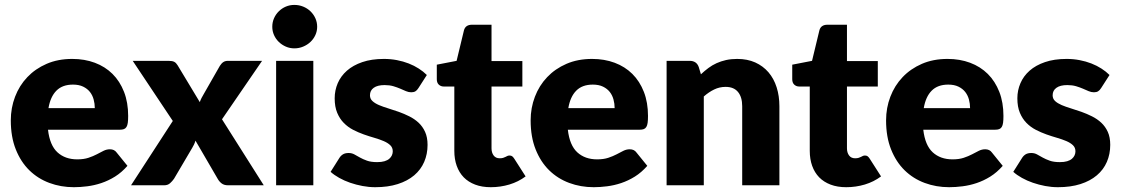

<svg xmlns="http://www.w3.org/2000/svg" viewBox="-20 -772 4672 800"><path d="M180 -231.5Q187.5 -166.5 219.5 -137.2Q251.5 -108 302 -108Q329 -108 348.5 -114.5Q368 -121 383.2 -129Q398.5 -137 411.2 -143.5Q424 -150 438 -150Q456.5 -150 466 -136.5L511 -81Q487 -53.5 459.2 -36.2Q431.5 -19 402.2 -9.2Q373 0.5 343.8 4.2Q314.5 8 288 8Q233.5 8 185.8 -9.8Q138 -27.5 102.2 -62.5Q66.5 -97.5 45.8 -149.5Q25 -201.5 25 -270.5Q25 -322.5 42.8 -369Q60.5 -415.5 93.8 -450.5Q127 -485.5 174.2 -506Q221.5 -526.5 281 -526.5Q332.5 -526.5 375.2 -510.5Q418 -494.5 448.8 -464Q479.5 -433.5 496.8 -389.2Q514 -345 514 -289Q514 -271.5 512.5 -260.5Q511 -249.5 507 -243Q503 -236.5 496.2 -234Q489.5 -231.5 479 -231.5ZM375 -321.5Q375 -340 370.2 -357.5Q365.5 -375 354.8 -388.8Q344 -402.5 326.5 -411Q309 -419.5 284 -419.5Q240 -419.5 215 -394.2Q190 -369 182 -321.5Z M1079 0H930Q913.5 0 903.2 -8Q893 -16 887 -27L794.5 -186Q792 -177.5 788.5 -170Q785 -162.5 781 -156L705 -27Q698 -17 688.5 -8.5Q679 0 664 0H526L700 -268L533 -518.5H682Q698.5 -518.5 706.2 -514.2Q714 -510 720 -500L812.5 -346.5Q815.5 -355.5 820 -364.2Q824.5 -373 830 -382L896 -497.5Q903 -508.5 910.8 -513.5Q918.5 -518.5 930 -518.5H1072L905 -275Z M1301.5 -660.5Q1301.5 -642 1294 -625.8Q1286.5 -609.5 1273.5 -597.2Q1260.5 -585 1243.2 -577.8Q1226 -570.5 1206.5 -570.5Q1187.5 -570.5 1171 -577.8Q1154.5 -585 1141.8 -597.2Q1129 -609.5 1121.8 -625.8Q1114.5 -642 1114.5 -660.5Q1114.5 -679.5 1121.8 -696Q1129 -712.5 1141.8 -725Q1154.5 -737.5 1171 -744.5Q1187.5 -751.5 1206.5 -751.5Q1226 -751.5 1243.2 -744.5Q1260.5 -737.5 1273.5 -725Q1286.5 -712.5 1294 -696Q1301.5 -679.5 1301.5 -660.5ZM1285.5 -518.5V0H1130.5V-518.5Z M1723.5 -405Q1717.5 -395.5 1710.8 -391.5Q1704 -387.5 1693.5 -387.5Q1682.5 -387.5 1671.5 -392.2Q1660.5 -397 1647.8 -402.5Q1635 -408 1619 -412.8Q1603 -417.5 1582.5 -417.5Q1553 -417.5 1537.2 -406.2Q1521.5 -395 1521.5 -375Q1521.5 -360.5 1531.8 -351Q1542 -341.5 1559 -334.2Q1576 -327 1597.5 -320.5Q1619 -314 1641.5 -306Q1664 -298 1685.5 -287.2Q1707 -276.5 1724 -260.8Q1741 -245 1751.2 -222.5Q1761.5 -200 1761.5 -168.5Q1761.5 -130 1747.5 -97.5Q1733.5 -65 1705.8 -41.5Q1678 -18 1637.2 -5Q1596.5 8 1543.5 8Q1517 8 1490.5 3Q1464 -2 1439.2 -10.5Q1414.5 -19 1393.5 -30.8Q1372.5 -42.5 1357.5 -56L1393.5 -113Q1399.5 -123 1408.8 -128.8Q1418 -134.5 1432.5 -134.5Q1446 -134.5 1456.8 -128.5Q1467.5 -122.5 1480 -115.5Q1492.5 -108.5 1509.2 -102.5Q1526 -96.5 1551.5 -96.5Q1569.5 -96.5 1582 -100.2Q1594.5 -104 1602 -110.5Q1609.5 -117 1613 -125Q1616.5 -133 1616.5 -141.5Q1616.5 -157 1606 -167Q1595.5 -177 1578.5 -184.2Q1561.5 -191.5 1539.8 -197.8Q1518 -204 1495.5 -212Q1473 -220 1451.2 -231.2Q1429.5 -242.5 1412.5 -259.8Q1395.5 -277 1385 -302Q1374.5 -327 1374.5 -362.5Q1374.5 -395.5 1387.2 -425.2Q1400 -455 1425.5 -477.5Q1451 -500 1489.5 -513.2Q1528 -526.5 1579.5 -526.5Q1607.5 -526.5 1633.8 -521.5Q1660 -516.5 1683 -507.5Q1706 -498.5 1725 -486.2Q1744 -474 1758.5 -459.5Z M2025 8Q1988 8 1959.8 -2.8Q1931.5 -13.5 1912.2 -33.2Q1893 -53 1883 -81Q1873 -109 1873 -143.5V-411.5H1829Q1817 -411.5 1808.5 -419.2Q1800 -427 1800 -442V-502.5L1882.5 -518.5L1913 -645Q1919 -669 1947 -669H2028V-517.5H2156.5V-411.5H2028V-154Q2028 -136 2036.8 -124.2Q2045.5 -112.5 2062 -112.5Q2070.5 -112.5 2076.2 -114.2Q2082 -116 2086.2 -118.2Q2090.5 -120.5 2094.2 -122.2Q2098 -124 2103 -124Q2110 -124 2114.2 -120.8Q2118.5 -117.5 2123 -110.5L2170 -37Q2140 -14.5 2102.5 -3.2Q2065 8 2025 8Z M2346 -231.5Q2353.5 -166.5 2385.5 -137.2Q2417.5 -108 2468 -108Q2495 -108 2514.5 -114.5Q2534 -121 2549.2 -129Q2564.5 -137 2577.2 -143.5Q2590 -150 2604 -150Q2622.5 -150 2632 -136.5L2677 -81Q2653 -53.5 2625.2 -36.2Q2597.5 -19 2568.2 -9.2Q2539 0.5 2509.8 4.2Q2480.5 8 2454 8Q2399.5 8 2351.8 -9.8Q2304 -27.5 2268.2 -62.5Q2232.5 -97.5 2211.8 -149.5Q2191 -201.5 2191 -270.5Q2191 -322.5 2208.8 -369Q2226.5 -415.5 2259.8 -450.5Q2293 -485.5 2340.2 -506Q2387.5 -526.5 2447 -526.5Q2498.5 -526.5 2541.2 -510.5Q2584 -494.5 2614.8 -464Q2645.5 -433.5 2662.8 -389.2Q2680 -345 2680 -289Q2680 -271.5 2678.5 -260.5Q2677 -249.5 2673 -243Q2669 -236.5 2662.2 -234Q2655.5 -231.5 2645 -231.5ZM2541 -321.5Q2541 -340 2536.2 -357.5Q2531.5 -375 2520.8 -388.8Q2510 -402.5 2492.5 -411Q2475 -419.5 2450 -419.5Q2406 -419.5 2381 -394.2Q2356 -369 2348 -321.5Z M2900.5 -462.5Q2915.5 -476.5 2931.5 -488.5Q2947.5 -500.5 2965.8 -508.8Q2984 -517 3005.2 -521.8Q3026.5 -526.5 3051.5 -526.5Q3094 -526.5 3126.8 -511.8Q3159.5 -497 3182 -470.8Q3204.5 -444.5 3216 -408.2Q3227.5 -372 3227.5 -329.5V0H3072.5V-329.5Q3072.5 -367.5 3055 -388.8Q3037.5 -410 3003.5 -410Q2978 -410 2955.8 -399.2Q2933.5 -388.5 2912.5 -370V0H2757.5V-518.5H2853.5Q2882.5 -518.5 2891.5 -492.5Z M3506 8Q3469 8 3440.8 -2.8Q3412.5 -13.5 3393.2 -33.2Q3374 -53 3364 -81Q3354 -109 3354 -143.5V-411.5H3310Q3298 -411.5 3289.5 -419.2Q3281 -427 3281 -442V-502.5L3363.5 -518.5L3394 -645Q3400 -669 3428 -669H3509V-517.5H3637.5V-411.5H3509V-154Q3509 -136 3517.8 -124.2Q3526.5 -112.5 3543 -112.5Q3551.5 -112.5 3557.2 -114.2Q3563 -116 3567.2 -118.2Q3571.5 -120.5 3575.2 -122.2Q3579 -124 3584 -124Q3591 -124 3595.2 -120.8Q3599.5 -117.5 3604 -110.5L3651 -37Q3621 -14.5 3583.5 -3.2Q3546 8 3506 8Z M3827 -231.5Q3834.5 -166.5 3866.5 -137.2Q3898.5 -108 3949 -108Q3976 -108 3995.5 -114.5Q4015 -121 4030.2 -129Q4045.5 -137 4058.2 -143.5Q4071 -150 4085 -150Q4103.5 -150 4113 -136.5L4158 -81Q4134 -53.5 4106.2 -36.2Q4078.5 -19 4049.2 -9.2Q4020 0.5 3990.8 4.2Q3961.5 8 3935 8Q3880.5 8 3832.8 -9.8Q3785 -27.5 3749.2 -62.5Q3713.5 -97.5 3692.8 -149.5Q3672 -201.5 3672 -270.5Q3672 -322.5 3689.8 -369Q3707.5 -415.5 3740.8 -450.5Q3774 -485.5 3821.2 -506Q3868.5 -526.5 3928 -526.5Q3979.5 -526.5 4022.2 -510.5Q4065 -494.5 4095.8 -464Q4126.5 -433.5 4143.8 -389.2Q4161 -345 4161 -289Q4161 -271.5 4159.5 -260.5Q4158 -249.5 4154 -243Q4150 -236.5 4143.2 -234Q4136.5 -231.5 4126 -231.5ZM4022 -321.5Q4022 -340 4017.2 -357.5Q4012.5 -375 4001.8 -388.8Q3991 -402.5 3973.5 -411Q3956 -419.5 3931 -419.5Q3887 -419.5 3862 -394.2Q3837 -369 3829 -321.5Z M4568 -405Q4562 -395.5 4555.2 -391.5Q4548.5 -387.5 4538 -387.5Q4527 -387.5 4516 -392.2Q4505 -397 4492.2 -402.5Q4479.5 -408 4463.5 -412.8Q4447.5 -417.5 4427 -417.5Q4397.5 -417.5 4381.8 -406.2Q4366 -395 4366 -375Q4366 -360.5 4376.2 -351Q4386.5 -341.5 4403.5 -334.2Q4420.5 -327 4442 -320.5Q4463.5 -314 4486 -306Q4508.5 -298 4530 -287.2Q4551.5 -276.5 4568.5 -260.8Q4585.5 -245 4595.8 -222.5Q4606 -200 4606 -168.5Q4606 -130 4592 -97.5Q4578 -65 4550.2 -41.5Q4522.5 -18 4481.8 -5Q4441 8 4388 8Q4361.5 8 4335 3Q4308.5 -2 4283.8 -10.5Q4259 -19 4238 -30.8Q4217 -42.5 4202 -56L4238 -113Q4244 -123 4253.2 -128.8Q4262.5 -134.5 4277 -134.5Q4290.5 -134.5 4301.2 -128.5Q4312 -122.5 4324.5 -115.5Q4337 -108.5 4353.8 -102.5Q4370.5 -96.5 4396 -96.5Q4414 -96.5 4426.5 -100.2Q4439 -104 4446.5 -110.5Q4454 -117 4457.5 -125Q4461 -133 4461 -141.5Q4461 -157 4450.5 -167Q4440 -177 4423 -184.2Q4406 -191.5 4384.2 -197.8Q4362.5 -204 4340 -212Q4317.5 -220 4295.8 -231.2Q4274 -242.5 4257 -259.8Q4240 -277 4229.5 -302Q4219 -327 4219 -362.5Q4219 -395.5 4231.8 -425.2Q4244.5 -455 4270 -477.5Q4295.5 -500 4334 -513.2Q4372.5 -526.5 4424 -526.5Q4452 -526.5 4478.2 -521.5Q4504.5 -516.5 4527.5 -507.5Q4550.5 -498.5 4569.5 -486.2Q4588.5 -474 4603 -459.5Z"/></svg>

Font: Lato
Style: Regular
Weight: 900
Designer: Lukasz Dziedzic with Adam Twardoch and Botio Nikoltchev
Foundry: tyPoland Lukasz Dziedzic
Version: Version 2.010; 2014-09-01; http://www.latofonts.com/; ttfaut